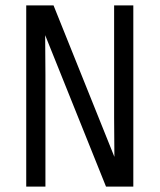

<svg xmlns="http://www.w3.org/2000/svg" viewBox="-20 -690 590 710"><path d="M148 0H77V-670H178L403 -110Q402 -183 402 -256Q402 -329 402 -402V-670H473V0H372L147 -560Q148 -487 148 -414Q148 -341 148 -268Z"/></svg>

Font: Lode
Style: Regular
Weight: 400
Monospace: yes
Designer: Belleve Invis
Foundry: Belleve Invis
Version: Version 29.2.0; ttfautohint (v1.8.3)